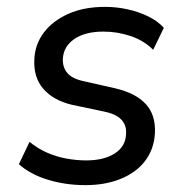

<svg xmlns="http://www.w3.org/2000/svg" viewBox="-20 -530 541 559"><path d="M229 9Q170 9 118.5 -7Q67 -23 35 -52L66 -117Q89 -98 116 -86Q143 -74 172.5 -68.5Q202 -63 231 -63Q283 -63 314.5 -83.5Q346 -104 347 -140Q349 -165 333.5 -181.5Q318 -198 284 -205L189 -225Q135 -238 106 -271.5Q77 -305 80 -358Q82 -401 107.5 -435Q133 -469 178.5 -489.5Q224 -510 286 -510Q319 -510 351 -503Q383 -496 411 -482.5Q439 -469 457 -449L426 -385Q399 -412 360.5 -425Q322 -438 281 -438Q228 -438 196.5 -416.5Q165 -395 163 -359Q162 -334 176 -317.5Q190 -301 222 -294L315 -273Q375 -259 404.5 -227Q434 -195 431 -141Q428 -95 402.5 -61.5Q377 -28 332 -9.5Q287 9 229 9Z"/></svg>

Font: Nunitoga
Style: Medium Italic
Weight: 500
Italic angle: -9°
Designer: Vernon Adams
Foundry: Vernon Adams
Version: Version 1.0